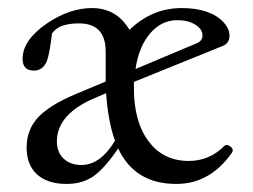

<svg xmlns="http://www.w3.org/2000/svg" viewBox="-20 -445 626 476"><path d="M145 11Q98 11 72 -12.5Q46 -36 46 -79Q46 -123 74 -153.5Q102 -184 166 -211L242 -243Q242 -252 242 -262V-317Q242 -387 176 -387Q125 -387 109 -362Q106 -338 103 -321Q100 -304 96 -293Q86 -270 64 -270Q36 -270 36 -299Q36 -345 95 -386Q152 -425 208 -425Q269 -425 301 -371Q357 -425 430 -425Q501 -425 534 -390Q549 -374 549 -356Q549 -338 532 -331L312 -242Q312 -234 312 -226Q312 -143 348.5 -94.5Q385 -46 448 -46Q499 -46 536 -83Q542 -89 551.5 -81.5Q561 -74 554 -65Q500 11 417 11Q314 11 273 -77Q239 -27 211.5 -8Q184 11 145 11ZM420 -395Q380 -395 352 -362Q324 -329 316 -274L466 -337Q482 -343 482 -357Q482 -373 464 -384Q446 -395 420 -395ZM121 -94Q121 -68 137.5 -52Q154 -36 182 -36Q229 -36 265 -96Q248 -144 243 -214L220 -204Q121 -164 121 -94Z"/></svg>

Font: Junicode
Style: Regular
Weight: 400
Designer: Peter S. Baker
Version: Version 2.100; ttfautohint (v1.8.4)